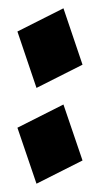

<svg xmlns="http://www.w3.org/2000/svg" viewBox="-20 -720 240 463"><path d="M133 -700 179 -564 68 -508 22 -644ZM133 -468 179 -333 68 -277 22 -412Z"/></svg>

Font: PatchSerif
Style: Regular
Weight: 400
Version: Version 1.1